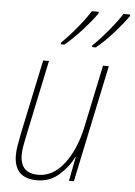

<svg xmlns="http://www.w3.org/2000/svg" viewBox="-55 -808 604 860"><g transform="rotate(5 247.5 -378.0)"><path d="M213 -606Q249 -635 290 -680.5Q331 -726 354 -759V-766H323Q304 -735 267.5 -690.5Q231 -646 197 -613V-606ZM355 -606Q391 -635 431.5 -680.5Q472 -726 495 -759V-766H465Q446 -735 409 -690.5Q372 -646 338 -613V-606ZM306 -109H308L287 0H309L420 -527H394L335 -247Q313 -144 263.5 -79.5Q214 -15 147 -15Q66 -15 66 -98Q66 -117 70 -139.5Q74 -162 79 -185L151 -527H125L54 -192Q49 -167 44.5 -140.5Q40 -114 40 -95Q40 10 144 10Q201 10 243 -27Q285 -64 306 -109Z"/></g></svg>

Font: Noto Sans Display SemiCondensed Thin
Style: Italic
Weight: 250
Width: 4
Designer: Monotype Design team
Foundry: Monotype Imaging Inc.
Version: 1.000